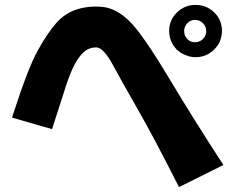

<svg xmlns="http://www.w3.org/2000/svg" viewBox="-20 -761 941 782"><path d="M29 -282Q93 -482 133 -554Q173 -626 208.5 -666.5Q244 -707 292.5 -722.5Q341 -738 396.5 -733Q452 -728 505.5 -676.5Q559 -625 668.5 -442.5Q778 -260 890 -89L709 1Q609 -197 544 -310.5Q479 -424 440 -496Q401 -568 372 -568Q343 -568 322 -549.5Q301 -531 283.5 -497.5Q266 -464 249 -412Q232 -360 192 -235ZM774 -589Q793 -589 806.5 -602Q820 -615 820 -634Q820 -653 806.5 -666.5Q793 -680 774 -680Q756 -680 743 -666.5Q730 -653 730 -634Q730 -615 743 -602Q756 -589 774 -589ZM752 -531Q720 -541 710 -551Q705 -555 700 -559Q669 -591 669 -635Q669 -680 701 -710.5Q733 -741 776 -741Q821 -741 852.5 -710.5Q884 -680 884 -635Q884 -591 852.5 -559.5Q821 -528 776 -528Q764 -528 752 -531Z"/></svg>

Font: KN Bobohei
Style: Bold
Weight: 700
Designer: Kingnam Type Foundry
Version: Version 1.710;March 18, 2023